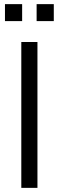

<svg xmlns="http://www.w3.org/2000/svg" viewBox="-20 -908 284 928"><path d="M83 0V-705H161V0ZM157 -806V-888H240V-806ZM4 -806V-888H87V-806Z"/></svg>

Font: Nunito Sans 10pt Condensed
Style: Regular
Weight: 400
Width: 3
Designer: Vernon Adams
Foundry: Vernon Adams
Version: Version 3.101;gftools[0.9.27]